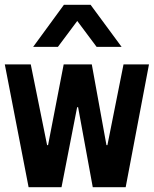

<svg xmlns="http://www.w3.org/2000/svg" viewBox="-20 -779 640 799"><path d="M99 0 0 -511H108L176 -175H180L245 -511H362L423 -175H427L494 -511H600L503 0H366L305 -333H301L236 0ZM118 -584 246 -759H357L486 -584H382L264 -742H339L221 -584Z"/></svg>

Font: Chivo Mono Medium SemiBold
Style: Regular
Weight: 600
Monospace: yes
Version: Version 1.008